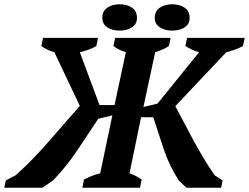

<svg xmlns="http://www.w3.org/2000/svg" viewBox="-57 -877 1163 897"><path d="M531 -633Q512 -639 497.5 -646.5Q483 -654 473 -662L481 -700H740L732 -662Q709 -646 668 -633L613 -377L679 -393L873 -633Q855 -638 839 -645.5Q823 -653 809 -662L817 -700H1086L1078 -662Q1062 -653 1041.5 -645.5Q1021 -638 1000 -633L762 -381Q780 -348 800.5 -308.5Q821 -269 844 -226.5Q867 -184 892.5 -141Q918 -98 946 -58L983 -34L976 0H814L778 -34Q734 -103 709 -177Q684 -251 659 -329H602L548 -67Q579 -57 605 -38L597 0H328L335 -38Q352 -47 370.5 -54.5Q389 -62 411 -67L468 -338L402 -322Q354 -249 304 -174.5Q254 -100 191 -34L141 0H-37L-30 -34L16 -58Q61 -98 102.5 -141.5Q144 -185 181.5 -228Q219 -271 253 -310.5Q287 -350 316 -382L197 -633Q178 -638 162.5 -646Q147 -654 136 -662L144 -700H401L393 -662Q379 -653 358 -645.5Q337 -638 316 -633L408 -386H478ZM421 -793Q421 -825 444 -841Q467 -857 502 -857Q537 -857 560 -841Q583 -825 583 -793Q583 -765 560 -749.5Q537 -734 502 -734Q467 -734 444 -749.5Q421 -765 421 -793ZM666 -793Q666 -825 689.5 -841Q713 -857 748 -857Q783 -857 806 -841Q829 -825 829 -793Q829 -765 806 -749.5Q783 -734 748 -734Q713 -734 689.5 -749.5Q666 -765 666 -793Z"/></svg>

Font: PT Serif
Style: Bold Italic
Weight: 700
Italic angle: -12°
Designer: A.Korolkova, O.Umpeleva, V.Yefimov
Foundry: ParaType Ltd
Version: Version 1.000W OFL